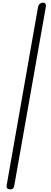

<svg xmlns="http://www.w3.org/2000/svg" viewBox="-20 -1023 390 1472"><path d="M58 428.5Q41.5 428.5 35 420.2Q28.5 412 31 398L271.5 -968.5Q275 -986 286.5 -994.5Q298 -1003 309.5 -1003Q321 -1003 327.8 -994.8Q334.5 -986.5 330.5 -965.5L89.5 399.5Q87.5 410 82.5 419.2Q77.5 428.5 58 428.5Z"/></svg>

Font: Edu AU VIC WA NT Hand
Style: Regular
Weight: 400
Designer: Tina and Corey Anderson, Eben Sorkin, Mirko Velimirovic
Foundry: Google for Education
Version: Version 1.001